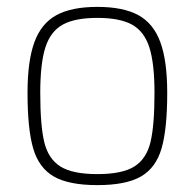

<svg xmlns="http://www.w3.org/2000/svg" viewBox="-20 -529 566 558"><path d="M60 -259Q60 -352 80 -406.5Q100 -461 144 -485Q188 -509 263 -509Q338 -509 382 -485Q426 -461 446 -406.5Q466 -352 466 -259Q466 -154 449.5 -97.5Q433 -41 389.5 -16Q346 9 263 9Q180 9 136.5 -16Q93 -41 76.5 -97.5Q60 -154 60 -259ZM429 -259Q429 -345 414 -391.5Q399 -438 363.5 -457.5Q328 -477 263 -477Q198 -477 162.5 -457.5Q127 -438 112 -391.5Q97 -345 97 -259Q97 -165 108.5 -116.5Q120 -68 155 -45.5Q190 -23 263 -23Q336 -23 371 -45.5Q406 -68 417.5 -116.5Q429 -165 429 -259Z"/></svg>

Font: Cairo ExtraLight
Style: Regular
Weight: 275
Designer: Mohamed Gaber, Accademia di Belle Arti di Urbino and others
Foundry: Kief Type Foundry, Accademia di Belle Arti di Urbino and others
Version: Version 3.011